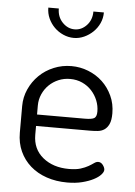

<svg xmlns="http://www.w3.org/2000/svg" viewBox="-52 -754 562 802"><g transform="rotate(5 229.0 -353.5)"><path d="M236 -479Q273 -479 307 -465.5Q341 -452 366.5 -428Q392 -404 407.5 -370.5Q423 -337 423 -297Q423 -268 415.5 -252Q408 -236 396 -228Q384 -220 368 -218.5Q352 -217 336 -217H110V-180Q110 -120 153 -85Q196 -50 262 -50Q292 -50 311 -56Q330 -62 343 -69.5Q356 -77 365 -83.5Q374 -90 382 -90Q394 -90 402 -79Q410 -68 410 -59Q410 -50 399.5 -38.5Q389 -27 369.5 -17Q350 -7 322.5 0Q295 7 260 7Q213 7 173.5 -6.5Q134 -20 105.5 -45Q77 -70 61 -105Q45 -140 45 -183V-295Q45 -332 60 -365.5Q75 -399 101 -424.5Q127 -450 162 -464.5Q197 -479 236 -479ZM310 -265Q340 -265 350 -271.5Q360 -278 360 -299Q360 -323 351 -345.5Q342 -368 325.5 -386Q309 -404 286 -414.5Q263 -425 235 -425Q209 -425 186.5 -415.5Q164 -406 147 -389.5Q130 -373 120 -350.5Q110 -328 110 -303V-265ZM351 -714Q351 -690 341.5 -669Q332 -648 315.5 -632Q299 -616 278 -606.5Q257 -597 235 -597Q212 -597 190.5 -606.5Q169 -616 153 -632Q137 -648 127.5 -669Q118 -690 118 -714H162Q162 -679 184 -656Q206 -633 235 -633Q264 -633 285.5 -656Q307 -679 307 -714Z"/></g></svg>

Font: AkaAcidDosis
Style: Regular
Weight: 400
Designer: Edgar Tolentino, Pablo Impallari, Igino Marini, Aka-Acid
Foundry: Edgar Tolentino, Pablo Impallari, Igino Marini, Cyberella
Version: Version 1.007